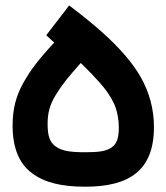

<svg xmlns="http://www.w3.org/2000/svg" viewBox="-20 -688 613 707"><path d="M294.4 -127.4C240.2 -127.4 209.5 -131.8 186.5 -147.5C163.1 -163.1 155.3 -188.5 155.3 -231.4C155.3 -270.5 162.6 -302.2 186 -339.4C197.3 -357.9 209.5 -375.5 222.7 -392.1C235.8 -408.2 253.9 -429.7 277.3 -456.1L314.9 -418.5C324.2 -408.7 334.5 -397.5 345.7 -385.3C356.9 -372.6 365.7 -361.8 372.1 -353C384.8 -335 399.9 -310.5 406.2 -290.5C412.6 -270.5 417.5 -246.1 417.5 -219.2C417.5 -180.2 410.6 -158.2 390.1 -144.5C369.6 -130.9 343.3 -127.4 294.4 -127.4ZM293.9 -0.5C454.6 -0.5 546.9 -59.1 546.9 -220.2C546.9 -286.6 529.8 -347.7 499 -402.8C483.4 -430.2 463.4 -458 438.5 -486.8C388.7 -543.5 331.5 -593.8 250 -656.2L234.4 -668L222.7 -652.3L161.1 -572.3L150.4 -558.1L163.1 -546.4L179.7 -531.2C151.9 -501.5 129.4 -475.1 112.3 -453.1C95.2 -431.2 79.6 -407.7 65.9 -382.8C38.1 -333.5 26.4 -284.7 26.4 -225.6C26.4 -144 50.3 -85.9 97.2 -50.8C143.6 -15.6 206.5 -0.5 293.9 -0.5Z"/></svg>

Font: Samim
Style: Bold
Weight: 700
Foundry: DejaVu fonts team - Redesigned by Saber Rastikerdar
Version: Version 4.0.5